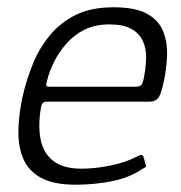

<svg xmlns="http://www.w3.org/2000/svg" viewBox="-20 -502 498 527"><path d="M42 -237Q53 -285 71 -328.5Q89 -372 118.5 -407Q148 -442 190 -462Q232 -482 291 -482Q352 -482 384 -464Q416 -446 428 -415.5Q440 -385 438.5 -348.5Q437 -312 429 -275Q421 -239 412.5 -231Q404 -223 391 -223H107Q105 -223 100 -221Q95 -219 93 -210Q84 -160 91 -121.5Q98 -83 125.5 -61Q153 -39 204 -39Q240 -39 282.5 -47.5Q325 -56 355 -72Q360 -75 366 -76.5Q372 -78 374 -71L380 -50Q382 -46 380 -44Q378 -42 372 -39Q335 -14 286.5 -4.5Q238 5 188 5Q128 5 93.5 -13.5Q59 -32 44.5 -65Q30 -98 30.5 -142Q31 -186 42 -237ZM374 -284Q380 -313 381 -340Q382 -367 372.5 -388.5Q363 -410 341 -422.5Q319 -435 280 -435Q241 -435 212 -420.5Q183 -406 162 -382Q141 -358 128 -331.5Q115 -305 109 -280Q106 -271 107 -267.5Q108 -264 116 -264Q175 -264 233.5 -264Q292 -264 352 -264Q362 -264 366.5 -267.5Q371 -271 374 -284Z"/></svg>

Font: Glory Thin Light
Style: Italic
Weight: 300
Italic angle: -12°
Version: Version 1.011